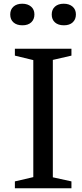

<svg xmlns="http://www.w3.org/2000/svg" viewBox="-20 -1012 440 1032"><path d="M60 -750H364V-713L264 -690V-59L364 -37V0H60V-37L159 -60V-689L60 -713ZM35 -934Q35 -961 52.5 -976.5Q70 -992 99.5 -992Q129 -992 147 -976.5Q165 -961 165 -934.5Q165 -908 148 -892Q131 -876 100.5 -876Q70 -876 52.5 -891.5Q35 -907 35 -934ZM258 -934Q258 -961 275.5 -976.5Q293 -992 322.5 -992Q352 -992 370 -976.5Q388 -961 388 -934.5Q388 -908 371 -892Q354 -876 323.5 -876Q293 -876 275.5 -891.5Q258 -907 258 -934Z"/></svg>

Font: Ledger
Style: Regular
Weight: 400
Designer: Denis Masharov
Foundry: Denis Masharov
Version: 1.001